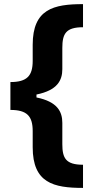

<svg xmlns="http://www.w3.org/2000/svg" viewBox="-20 -761 449 939"><path d="M284.8 -422.9V-526.6C284.8 -595.5 301.8 -627.8 386 -627.8V-740.8C242.5 -740.8 139.9 -717 139.9 -541.9V-463.4C139.9 -390.6 112.6 -359.7 30.9 -359.7V-223.4C112.6 -223.4 139.9 -192.5 139.9 -119.7V-40.8C139.9 134.2 242.5 158 386 158V44.7C301.8 44.7 284.8 12.4 284.8 -56.1V-159.8C284.8 -214.5 261.4 -263.5 158.4 -284.4V-298.7C261.4 -319.6 284.8 -368.6 284.8 -422.9Z"/></svg>

Font: TID UI
Style: Bold
Weight: 700
Designer: The TID Project Authors
Foundry: Bakken & Bæck
Version: Version 1.001;hotconv 1.0.109;makeotfexe 2.5.65596